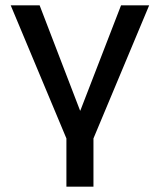

<svg xmlns="http://www.w3.org/2000/svg" viewBox="-20 -517 595 717"><path d="M228 180V0L20 -497H128L279 -104H280L432 -497H537L329 0V180Z"/></svg>

Font: Nunito Sans 7pt Medium
Style: Regular
Weight: 500
Designer: Vernon Adams
Foundry: Vernon Adams
Version: Version 3.101;gftools[0.9.27]